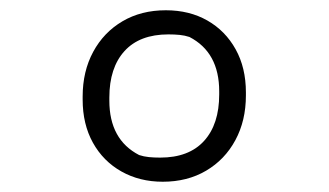

<svg xmlns="http://www.w3.org/2000/svg" viewBox="-20 -730 640 374"><path d="M303 -710Q349 -710 384 -690Q419 -670 439 -634Q459 -598 459 -550V-544Q459 -495 438.5 -457Q418 -419 381.5 -397.5Q345 -376 297 -376Q252 -376 216.5 -396Q181 -416 161 -452Q141 -488 141 -536V-542Q141 -591 161.5 -629Q182 -667 218.5 -688.5Q255 -710 303 -710ZM292 -423Q348 -423 377.5 -455.5Q407 -488 407 -546V-552Q407 -628 349 -658Q340 -661 330 -662Q320 -663 308 -663Q252 -663 222.5 -630.5Q193 -598 193 -540V-534Q193 -458 251 -428Q260 -425 270 -424Q280 -423 292 -423Z"/></svg>

Font: Recursive Monospace Casual Light
Style: Regular
Weight: 300
Version: Version 1.047